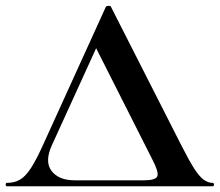

<svg xmlns="http://www.w3.org/2000/svg" viewBox="-28 -653 770 673"><path d="M-4 0Q-8 0 -8 -6Q-8 -12 -4 -12Q23 -12 42.5 -23.5Q62 -35 81.5 -65.5Q101 -96 126 -152L343 -629Q344 -632 352 -632.5Q360 -633 361 -629L611 -137Q635 -90 652.5 -62.5Q670 -35 685.5 -23.5Q701 -12 717 -12Q722 -12 722 -6Q722 0 717 0Q687 0 654.5 0Q622 0 592 0H116Q77 0 53.5 0Q30 0 -4 0ZM234 -21H477Q518 -21 523.5 -35.5Q529 -50 506 -94L309 -484L153 -142Q128 -86 153 -53.5Q178 -21 234 -21Z"/></svg>

Font: Cormorant Garamond Light
Style: Regular
Weight: 300
Designer: Christian Thalmann (Catharsis Fonts)
Foundry: Catharsis Fonts
Version: Version 4.001